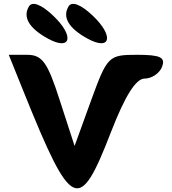

<svg xmlns="http://www.w3.org/2000/svg" viewBox="-20 -1046 905 1009"><path d="M105 -562C357 63 396 80 564 -354C637 -542 694 -633 740 -633C778 -633 820 -662 832 -696C850 -745 822 -758 701 -758C551 -758 544 -752 459 -519L372 -279L294 -519C230 -719 202 -758 122 -758H26ZM340 -1012C306 -955 342 -896 442 -842C563 -777 579 -858 467 -964C405 -1023 357 -1041 340 -1012ZM132 -1012C98 -955 134 -896 234 -842C355 -777 371 -858 259 -964C197 -1023 149 -1041 132 -1012Z"/></svg>

Font: Hussar Skorodowane
Style: Bold
Weight: 700
Foundry: Cannot Into Space Fonts
Version: Version 0.892